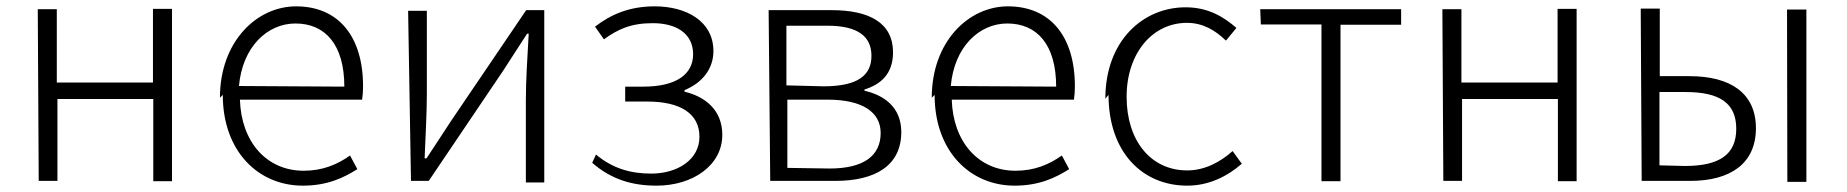

<svg xmlns="http://www.w3.org/2000/svg" viewBox="-20 -560 5819 605"><path d="M102 10H161V-248H463V11H522V-532H462V-300H159V-531H99Z M682 -261C682 -82 795 25 934 25C1012 25 1063 0 1106 -27L1083 -70C1042 -41 996 -22 937 -22C819 -22 740 -114 736 -246H1121C1123 -259 1124 -273 1124 -288C1124 -447 1045 -540 913 -540C789 -540 673 -429 673 -252ZM733 -289C744 -413 823 -486 911 -486C1005 -486 1065 -419 1065 -287Z M1275 10H1331L1566 -338C1587 -370 1620 -421 1641 -454H1646C1642 -381 1637 -308 1637 -247V15H1695V-528H1638L1402 -180C1380 -146 1346 -95 1324 -61H1318C1321 -133 1325 -206 1325 -264V-526H1266Z M1846 -47C1907 6 1973 25 2049 25C2163 25 2256 -39 2256 -135C2256 -214 2201 -256 2137 -271V-276C2193 -299 2228 -343 2228 -399C2228 -493 2143 -540 2043 -540C1961 -540 1903 -513 1855 -476L1883 -436C1927 -468 1968 -487 2037 -487C2109 -487 2164 -456 2164 -389C2164 -326 2111 -287 2007 -287H1950V-240H2020C2124 -240 2184 -202 2184 -129C2184 -57 2115 -13 2032 -13C1969 -13 1912 -28 1858 -73Z M2407 10H2612C2738 10 2820 -38 2820 -144C2820 -224 2763 -261 2704 -274V-278C2756 -294 2794 -328 2794 -395C2794 -488 2719 -528 2601 -528H2402ZM2461 -31V-246H2588C2697 -246 2755 -207 2755 -141C2755 -68 2700 -29 2594 -29ZM2458 -291V-479H2587C2685 -479 2726 -444 2726 -384C2726 -324 2685 -288 2575 -288Z M2925 -261C2925 -82 3038 25 3177 25C3255 25 3306 0 3349 -27L3326 -70C3285 -41 3239 -22 3180 -22C3062 -22 2983 -114 2979 -246H3364C3366 -259 3367 -273 3367 -288C3367 -447 3288 -540 3156 -540C3032 -540 2916 -429 2916 -252ZM2976 -289C2987 -413 3066 -486 3154 -486C3248 -486 3308 -419 3308 -287Z M3473 -261C3473 -80 3580 25 3721 25C3789 25 3847 -4 3893 -44L3864 -84C3827 -51 3778 -23 3721 -23C3606 -23 3530 -117 3530 -255C3530 -393 3612 -488 3720 -488C3771 -488 3810 -464 3843 -432L3876 -472C3838 -505 3789 -537 3716 -537C3581 -537 3463 -431 3463 -249Z M3953 -483H4144V11H4204V-482H4395V-531H3951Z M4528 10H4587V-248H4889V11H4948V-532H4888V-300H4585V-531H4525Z M5153 10H5306C5433 10 5513 -45 5513 -156C5513 -267 5432 -320 5304 -320H5210V-533H5150ZM5209 -39V-270H5291C5399 -270 5451 -235 5451 -154C5451 -73 5398 -37 5289 -37ZM5612 13H5672V-530H5611Z"/></svg>

Font: GenEiGothic-pro-Light
Style: Regular
Weight: 300
Designer: Ryoko NISHIZUKA (kana & ideographs); Paul D. Hunt (Latin, Greek & Cyrillic); Wenlong ZHANG (bopomofo); Sandoll Communica
Foundry: Adobe Systems Incorporated; o_tamon
Version: Version 1.000.140830